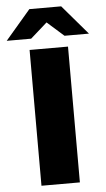

<svg xmlns="http://www.w3.org/2000/svg" viewBox="-103 -947 545 986"><g transform="rotate(-5 169.0 -454.5)"><path d="M70 0V-700H268V0ZM-43 -757 87 -909H251L381 -757H255L114 -882H224L83 -757Z"/></g></svg>

Font: Montserrat Thin ExtraBold
Style: Regular
Weight: 800
Version: Version 9.000